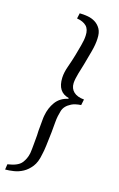

<svg xmlns="http://www.w3.org/2000/svg" viewBox="-130 -709 568 916"><g transform="rotate(15 154.0 -251.0)"><path d="M265 -236Q235 -234 218 -225.5Q201 -217 191 -206Q181 -195 177.5 -181.5Q174 -168 171 -156Q168 -142 166.5 -123Q165 -104 162 -73Q157 -31 154 -5.5Q151 20 146 40Q139 79 121.5 101.5Q104 124 82 136Q60 148 36.5 151.5Q13 155 -6 155L-2 128Q48 121 66 99.5Q84 78 90 48Q93 28 95 3Q97 -22 99 -42Q99 -52 100 -65Q101 -78 102.5 -92Q104 -106 105 -119.5Q106 -133 108 -142Q115 -181 136.5 -210.5Q158 -240 198 -249L199 -253Q141 -267 144 -339Q145 -365 156.5 -397Q168 -429 177 -460Q183 -482 191 -510.5Q199 -539 200 -561Q202 -593 186 -609Q170 -625 139 -630L145 -657Q163 -657 184 -653.5Q205 -650 222 -639.5Q239 -629 249.5 -610.5Q260 -592 258 -561Q257 -534 247.5 -498.5Q238 -463 228 -428Q221 -406 212.5 -376.5Q204 -347 203 -328Q202 -301 219.5 -284.5Q237 -268 271 -265Z"/></g></svg>

Font: Lucien Schoenschriftv CAT
Style: Regular
Weight: 400
Designer: Lucian Bernhard 1928
Foundry: CAT-Fonts Peter Wiegel
Version: Version 1.000